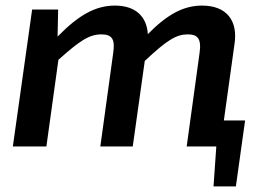

<svg xmlns="http://www.w3.org/2000/svg" viewBox="-20 -524 918 687"><path d="M781 -93 819 -366C832 -450 791 -504 703 -504C638 -504 580 -474 509 -402C505 -465 465 -504 391 -504C322 -504 261 -470 186 -393L188 -490H95L26 0H146L189 -310C265 -378 299 -401 343 -401C383 -401 392 -381 385 -334L339 0H455L498 -306C578 -381 611 -401 652 -401C685 -401 702 -388 694 -334L648 0H754L744 143H824L857 -93Z"/></svg>

Font: Exo 2 Semi Bold
Style: Italic
Weight: 600
Italic angle: -8°
Designer: Natanael Gama
Version: Version 1.001;PS 001.001;hotconv 1.0.88;makeotf.lib2.5.64775